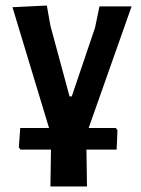

<svg xmlns="http://www.w3.org/2000/svg" viewBox="-20 -488 509 693"><path d="M162 185 164 52H54L48 44L53 -26H157L25 -462L149 -468L162 -395L231 -140H239L323 -388L339 -465H455L300 -26H398L404 -18L401 52H292L294 185Z"/></svg>

Font: Alegreya Sans
Style: Bold
Weight: 700
Designer: Juan Pablo del Peral
Foundry: Huerta Tipografica
Version: Version 2.007